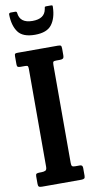

<svg xmlns="http://www.w3.org/2000/svg" viewBox="-106 -1017 509 1058"><g transform="rotate(-10 149.0 -487.5)"><path d="M217.5 -650.5V-101Q217.5 -87.5 221.8 -83.2Q226 -79 238.5 -79H265.5Q280.5 -79 280.5 -62.5V-18.5Q280.5 -7.5 275.8 -3.8Q271 0 259 0H39Q26 0 21.8 -4Q17.5 -8 17.5 -19.5V-62Q17.5 -72.5 22.2 -75.8Q27 -79 41.5 -79H49.5Q63 -79 71.8 -83Q80.5 -87 80.5 -103.5V-651Q80.5 -662.5 78 -666.8Q75.5 -671 63 -671H37Q25.5 -671 21.5 -674.5Q17.5 -678 17.5 -688.5V-732.5Q17.5 -744.5 20.8 -747.2Q24 -750 35.5 -750H259.5Q273 -750 276.8 -746.5Q280.5 -743 280.5 -729.5V-694Q280.5 -679 275 -675Q269.5 -671 257.5 -671H238Q224.5 -671 221 -667.5Q217.5 -664 217.5 -650.5ZM147 -831Q79 -831 52.8 -867.2Q26.5 -903.5 25.5 -965.5Q25.5 -975 37 -975H61.5Q69.5 -975 70.5 -967Q76 -908.5 147 -908.5Q214.5 -908.5 224 -960.5Q225.5 -967.5 226 -971.2Q226.5 -975 235.5 -975H260Q268 -975 269.2 -972.8Q270.5 -970.5 270 -963Q268 -902.5 241 -866.8Q214 -831 147 -831Z"/></g></svg>

Font: Besley* Condensed Semi
Style: Regular
Weight: 600
Width: 3
Designer: Owen Earl
Foundry: indestructible type*
Version: Version 3.000; ttfautohint (v1.8.3)